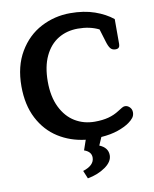

<svg xmlns="http://www.w3.org/2000/svg" viewBox="-100 -785 875 1090"><g transform="rotate(-10 338.0 -239.5)"><path d="M298 185Q364 164 364 119Q364 85 323 71L343 13Q256 3 186.5 -41Q117 -85 76.5 -163Q36 -241 36 -349Q36 -464 84.5 -546Q133 -628 211.5 -669Q290 -710 380 -710Q460 -710 521 -688.5Q582 -667 624 -633V-489Q624 -477 618.5 -470Q613 -463 599 -463Q580 -463 569.5 -476Q559 -489 550 -521L529 -590Q477 -616 408 -616Q344 -616 294.5 -586Q245 -556 216.5 -496Q188 -436 188 -349Q188 -262 218 -201Q248 -140 298.5 -109.5Q349 -79 412 -79Q457 -79 491 -88Q525 -97 554 -116Q568 -125 577.5 -130.5Q587 -136 595 -136Q610 -136 622 -124Q634 -112 634 -94Q634 -76 624 -63Q614 -50 597 -38Q572 -20 530.5 -5.5Q489 9 433 13L413 59Q462 79 462 123Q462 160 419.5 190Q377 220 317 231Z"/></g></svg>

Font: Maitree
Style: Bold
Weight: 700
Designer: CadsonDemak Team
Foundry: CadsonDemak
Version: Version 1.002